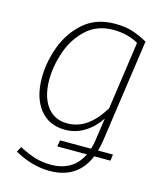

<svg xmlns="http://www.w3.org/2000/svg" viewBox="-111 -607 713 882"><g transform="rotate(15 246.0 -165.5)"><path d="M401 52H472L468 82H391Q342 200 209 200Q126 200 42 153L56 128Q96 149 131 160Q166 171 210 171Q258 171 296 149.5Q334 128 356 82H215L220 52H368Q376 25 378 5L393 -98Q363 -53 321 -27Q279 -1 229 -1Q152 -1 108.5 -56Q65 -111 65 -205Q65 -278 92.5 -353.5Q120 -429 178.5 -480Q237 -531 326 -531Q375 -531 409.5 -520Q444 -509 482 -488L412 1Q407 33 401 52ZM400 -149 446 -472Q394 -502 327 -502Q249 -502 198 -454.5Q147 -407 123.5 -338Q100 -269 100 -203Q101 -123 135.5 -77.5Q170 -32 231 -32Q282 -32 323.5 -61.5Q365 -91 400 -149Z"/></g></svg>

Font: FiraGO UltraLight
Style: Italic
Weight: 200
Italic angle: -8°
Designer: bBox Type GmbH
Foundry: bBox Type GmbH
Version: Version 1.001